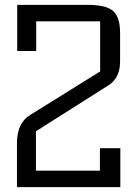

<svg xmlns="http://www.w3.org/2000/svg" viewBox="-20 -770 565 790"><path d="M49.8 0V-181.2Q49.8 -263.7 104 -296.9L392.1 -476.1V-682.1H128.9V-560.1H50.8V-750H341.8Q416.5 -750 445.3 -724.9Q474.1 -699.7 474.1 -633.8V-517.1Q474.1 -448.2 424.8 -418L127.9 -230V-67.9H391.1V-160.2H475.1V0Z"/></svg>

Font: Kelly Slab
Style: Regular
Weight: 400
Designer: Denis Masharov
Foundry: Denis Masharov
Version: Version 1.001